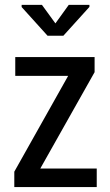

<svg xmlns="http://www.w3.org/2000/svg" viewBox="-20 -760 448 780"><path d="M143.6 -75.2H373V0H38.1V-62.5L256.8 -451.7H42V-528.3H364.3V-466.8ZM205.1 -665 259.3 -740.2H343.3V-731.9L237.3 -614.7H173.3L67.9 -731.4V-740.2H150.4Z"/></svg>

Font: Franco
Style: Regular
Weight: 400
Designer: Google
Version: Version 1.200311; 2013